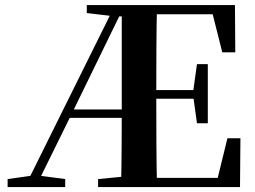

<svg xmlns="http://www.w3.org/2000/svg" viewBox="-20 -761 1039 781"><path d="M472.3 0Q474.3 -82.1 474.8 -164Q475.3 -246 475.3 -319.3V-740.5H618.7Q616.7 -655.6 616.2 -567.7Q615.7 -479.8 615.7 -387.2V-359.2Q615.7 -263 616.2 -174.8Q616.7 -86.6 618.7 0ZM11 0V-32.6L115.6 -47.3H134.1L245.2 -32.6V0ZM781.2 -259.7 766 -369.7V-390.7L781.2 -500.1H825.3V-259.7ZM884.2 -548 845.2 -702.9H545.2V-740.5H935.7L937.1 -548ZM545.2 0V-37.4H865.6L905.1 -198.6H958L956.3 0ZM333.1 -707.9V-740.5H545.2V-694.2H449.3ZM379 0V-32.6L530.9 -47.3H545.2V0ZM80.9 0 448.1 -740.5H487.4L272.1 -298.8L124.8 0ZM244.2 -281.6 255.7 -315.8H546.7V-281.6ZM545.2 -359.5V-394.7H791.3V-359.5Z"/></svg>

Font: Noto Serif SC ExtraLight
Style: Regular
Weight: 200
Designer: Ryoko NISHIZUKA 西塚涼子 (kana & ideographs); Frank Grießhammer (Latin, Greek & Cyrillic); Wenlong ZHANG 张文龙 (bopomofo); San
Foundry: Adobe
Version: Version 2.002-H1;hotconv 1.1.0;makeotfexe 2.6.0